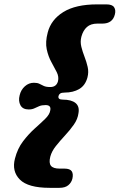

<svg xmlns="http://www.w3.org/2000/svg" viewBox="-20 -756 560 899"><path d="M254 -306.5Q250 -289.5 274 -289.5Q314 -289.5 333.5 -273.8Q353 -258 347.5 -226.5Q344 -198.5 325.8 -172.5Q307.5 -146.5 284.2 -121.5Q261 -96.5 241.5 -72Q222 -47.5 215.5 -22.5Q208 7 218.5 20.2Q229 33.5 259.5 33.5H282Q307.5 33.5 315.8 45.8Q324 58 319 80.5Q314.5 99 299.8 111.2Q285 123.5 258.5 123.5H212.5Q111.5 123.5 73 84.8Q34.5 46 50 -13.5Q62 -60.5 88 -94.5Q114 -128.5 142.2 -153.8Q170.5 -179 191.8 -199.8Q213 -220.5 215.5 -240Q220 -264 193.5 -264Q175.5 -264 163.8 -259Q152 -254 141 -248.8Q130 -243.5 114.5 -243.5Q86.5 -243.5 75.8 -263.2Q65 -283 72 -310Q78 -335.5 96.5 -352Q115 -368.5 139 -368.5Q155 -368.5 164.8 -363.5Q174.5 -358.5 185.2 -353.5Q196 -348.5 215.5 -348.5Q244 -348.5 251.5 -375.5Q256.5 -396.5 245.8 -418Q235 -439.5 220.5 -465.5Q206 -491.5 198.8 -525.2Q191.5 -559 203.5 -604Q219 -664 276.8 -699.8Q334.5 -735.5 435 -735.5H478Q505.5 -735.5 514.2 -722.2Q523 -709 518 -689Q507.5 -645.5 459.5 -645.5H436Q405 -645.5 387 -629.5Q369 -613.5 361 -584Q355 -560.5 360.8 -537.2Q366.5 -514 375.8 -490.2Q385 -466.5 390.5 -442.5Q396 -418.5 389.5 -393.5Q379.5 -356 351 -339.2Q322.5 -322.5 282.5 -322.5Q268 -322.5 261.8 -318Q255.5 -313.5 254 -306.5Z"/></svg>

Font: Fraunces 72pt S100 Black
Style: Italic
Weight: 900
Italic angle: -16°
Version: Version 1.000; ttfautohint (v1.8.3)